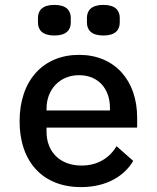

<svg xmlns="http://www.w3.org/2000/svg" viewBox="-20 -752 640 784"><path d="M311 12C417 12 489 -35 524 -95L456 -155C427 -107 379 -76 313 -76C224 -76 170 -133 170 -214V-231H540V-272C540 -424 448 -528 303 -528C156 -528 60 -423 60 -257C60 -93 153 12 311 12ZM303 -445C379 -445 429 -392 429 -311V-301H170V-308C170 -388 225 -445 303 -445ZM202 -607C251 -607 269 -630 269 -660V-679C269 -709 251 -732 202 -732C153 -732 135 -709 135 -679V-660C135 -630 153 -607 202 -607ZM402 -607C451 -607 469 -630 469 -660V-679C469 -709 451 -732 402 -732C353 -732 335 -709 335 -679V-660C335 -630 353 -607 402 -607Z"/></svg>

Font: IBM Plex Mono Medm
Style: Regular
Weight: 500
Monospace: yes
Designer: Mike Abbink, Paul van der Laan, Pieter van Rosmalen
Foundry: Bold Monday
Version: Version 2.004